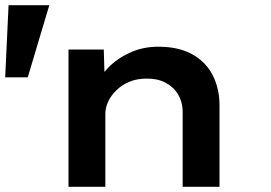

<svg xmlns="http://www.w3.org/2000/svg" viewBox="-44 -720 1046 740"><path d="M-24 -422 -11 -700H146L63 -422ZM220 0V-529H356L360 -389L319 -381Q337 -421 371 -457Q405 -493 455.5 -516.5Q506 -540 566 -540Q644 -540 696.5 -511Q749 -482 775.5 -430.5Q802 -379 802 -315V0H660V-288Q660 -327 642 -356.5Q624 -386 592.5 -402Q561 -418 520 -417Q484 -417 455 -405Q426 -393 405 -372.5Q384 -352 373 -328.5Q362 -305 362 -282V0H291Q259 0 241 0Q223 0 220 0Z"/></svg>

Font: Lexend Tera SemiBold
Style: Regular
Weight: 600
Version: Version 1.007